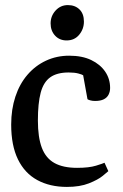

<svg xmlns="http://www.w3.org/2000/svg" viewBox="-20 -725 483 755"><path d="M243 10Q176 10 126.5 -17Q77 -44 50.5 -98.5Q24 -153 24 -235Q24 -295 40.5 -345Q57 -395 88 -431Q119 -467 161 -486.5Q203 -506 252 -506Q303 -506 338.5 -489Q374 -472 393.5 -443.5Q413 -415 413 -379Q413 -365 407 -353Q401 -341 388 -334.5Q375 -328 354 -328Q343 -328 334.5 -330.5Q326 -333 324 -335L307 -429Q303 -432 288 -436Q273 -440 250 -440Q204 -440 177.5 -421Q151 -402 140 -360.5Q129 -319 129 -251Q129 -185 144.5 -144Q160 -103 194 -84Q228 -65 283 -65Q330 -65 357.5 -73.5Q385 -82 391 -85L406 -52Q403 -49 384 -33.5Q365 -18 329.5 -4Q294 10 243 10ZM242 -566Q214 -566 196.5 -585Q179 -604 179 -633Q179 -662 198.5 -683.5Q218 -705 247 -705Q275 -705 292.5 -688Q310 -671 310 -640Q310 -611 291.5 -588.5Q273 -566 242 -566Z"/></svg>

Font: Faustina Light Medium
Style: Regular
Weight: 500
Version: Version 1.200